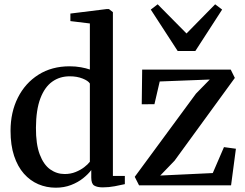

<svg xmlns="http://www.w3.org/2000/svg" viewBox="-20 -861 1140 892"><path d="M239 11Q196 11 158 -5.2Q120 -21.5 91 -54.2Q62 -87 45.5 -136.8Q29 -186.5 29 -253.5Q29 -339.5 63 -407.2Q97 -475 158.8 -514Q220.5 -553 303.5 -553Q331.5 -553 356 -548.5Q380.5 -544 397.5 -538V-752L307 -763V-798L476.5 -819H486L504.5 -804.5V-43.5H560V-5.5Q541 -1 513.2 4.2Q485.5 9.5 457.5 9.5Q432 9.5 418 1.2Q404 -7 404 -36V-71Q390 -52 366.2 -33Q342.5 -14 310.2 -1.5Q278 11 239 11ZM280.5 -52.5Q308 -52.5 331 -61.8Q354 -71 371.2 -84.2Q388.5 -97.5 397.5 -109.5V-473Q389.5 -486 363.5 -496.2Q337.5 -506.5 304 -506.5Q257.5 -506.5 222.5 -481.5Q187.5 -456.5 167.5 -403.8Q147.5 -351 147 -268Q146.5 -191.5 164.5 -143.8Q182.5 -96 213 -74.2Q243.5 -52.5 280.5 -52.5ZM954.5 -491.5 722 -482.5 697.5 -377 638.5 -376.5 640.5 -537.5H1052L1071 -499L791 -114.5L724.5 -45.5L968.5 -57L1020.5 -177.5L1076 -170L1053.5 0H626L606 -39.5L890.5 -426ZM805.5 -624 680.5 -816.5 712.5 -841 846.5 -705.5 979.5 -841 1012 -816.5 887.5 -624Z"/></svg>

Font: Merriweather 60pt Medium
Style: Regular
Weight: 500
Version: Version 2.100